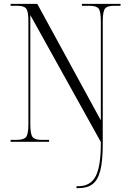

<svg xmlns="http://www.w3.org/2000/svg" viewBox="-20 -734 675 994"><path d="M376 240V230H385Q448 230 475 179Q502 128 502 10V1L137 -656V-91Q137 -41 148 -25.5Q159 -10 193 -10H234V0H35V-10H68Q104 -10 115.5 -25.5Q127 -41 127 -91V-624Q127 -674 116 -689Q105 -704 70 -704H35V-714H173L502 -111V-623Q502 -674 491 -689Q480 -704 444 -704H404V-714H604V-704H570Q534 -704 523 -688.5Q512 -673 512 -623V10Q512 98 499.5 148Q487 198 459.5 219Q432 240 387 240Z"/></svg>

Font: Noto Serif Display Condensed Light
Style: Regular
Weight: 300
Width: 3
Designer: Monotype Design Team
Foundry: Monotype Imaging Inc.
Version: Version 2.009